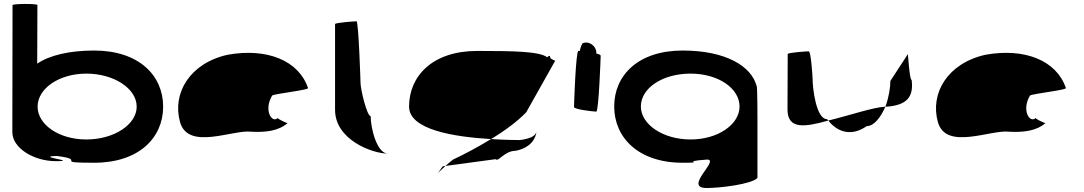

<svg xmlns="http://www.w3.org/2000/svg" viewBox="-20 -810 5447 965"><path d="M42 -146C42 -66 149 0 261 0C382 0 148 -23 266 -26C424 -6 238 8 453 8C679 8 800 -118 800 -274C800 -430 679 -556 453 -556C329 -556 228 -532 167 -490L168 -785C168 -792 43 -792 43 -784ZM169 -274C169 -366 278 -440 414 -440C551 -440 667 -366 667 -274C667 -184 553 -109 414 -109C276 -109 169 -184 169 -274Z M885 -196C926 -52 1151 -160 1243 -148C1315 -144 1380 -152 1425 -191C1417 -193 1375 -212 1377 -217C1346 -188 1304 -257 1348 -330C1365 -340 1538 -358 1528 -368C1481 -506 1322 -570 1125 -535C934 -493 844 -341 885 -196ZM1377 -217C1377 -217 1377 -218 1377 -218C1377 -218 1377 -217 1377 -217ZM1426 -192 1425 -191C1427 -191 1427 -191 1426 -190Z M1664 -258C1664 -108 1850 -38 1930 -38C1874 -38 1843 -167 1843 -226C1824 -227 1792 -361 1792 -394C1792 -401 1782 -703 1772 -703C1762 -703 1664 -696 1664 -689Z M2036 -274C2036 -158 2261 -122 2448 -111C2519 -154 2582 -201 2625 -246L2770 -504C2777 -504 2745 -512 2745 -522C2745 -533 2738 -530 2730 -522C2694 -552 2557 -554 2378 -554C2154 -554 2036 -428 2036 -274ZM2205 26C2170 76 2176 62 2219 24ZM2219 24 2471 -10C2485 6 2515 -52 2571 -52C2613 -60 2666 -84 2676 -146C2668 -124 2643 -113 2593 -106C2565 -106 2512 -107 2448 -111C2384 -72 2317 -36 2257 -8C2241 4 2229 15 2219 24Z M2865 -272C2865 -260 2964 -249 2977 -249C2989 -249 2999 -518 2999 -530C2999 -534 2990 -538 2977 -541C2978 -548 2977 -556 2973 -564C2963 -588 2935 -602 2912 -594C2906 -594 2899 -578 2894 -554H2887C2874 -554 2865 -284 2865 -272Z M3067 -275C3067 -119 3188 8 3411 8C3535 8 3391 2 3534 -8C3600 -8 3411 135 3532 135C3598 135 3759 116 3787 84V-208C3787 -208 3787 -380 3783 -377C3757 -478 3627 -556 3411 -556C3187 -556 3067 -431 3067 -275ZM3201 -275C3201 -366 3308 -440 3451 -440C3590 -440 3697 -366 3697 -275C3697 -184 3588 -109 3451 -109C3313 -109 3201 -184 3201 -275Z M3938 -260C3938 -158 4025 -171 4143 -204C4142 -206 4138 -209 4137 -211C4082 -211 4064 -366 4064 -416C4064 -424 4056 -552 4045 -552C4035 -552 3939 -546 3939 -538C3939 -538 3938 -340 3938 -260ZM4143 -204C4195 -139 4266 -127 4336 -176C4373 -176 4407 -221 4430 -274C4365 -270 4250 -230 4143 -204ZM4430 -274H4439C4537 -282 4573 -322 4562 -408C4551 -408 4543 -546 4543 -538L4455 -403C4455 -370 4447 -319 4430 -274Z M4694 -196C4735 -52 4960 -160 5052 -148C5124 -144 5189 -152 5234 -191C5226 -193 5184 -212 5186 -217C5155 -188 5113 -257 5157 -330C5174 -340 5347 -358 5337 -368C5290 -506 5131 -570 4934 -535C4743 -493 4653 -341 4694 -196ZM5186 -217C5186 -217 5186 -218 5186 -218C5186 -218 5186 -217 5186 -217ZM5235 -192 5234 -191C5236 -191 5236 -191 5235 -190Z"/></svg>

Font: Ampere
Style: SCSuExt
Weight: 400
Version: Version 1